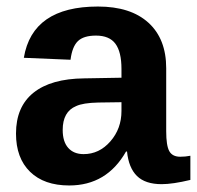

<svg xmlns="http://www.w3.org/2000/svg" viewBox="-20 -558 603 588"><path d="M192 10Q115 10 72 -32Q29 -74 29 -149Q29 -231 82.5 -274Q136 -317 238 -318L352 -320V-347Q352 -399 333.5 -424Q315 -449 274 -449Q236 -449 218.5 -432Q201 -415 196 -375L53 -381Q79 -538 280 -538Q380 -538 434.5 -488.5Q489 -439 489 -349V-156Q489 -112 498.5 -95Q508 -78 532 -78Q548 -78 563 -81V-7Q509 6 475 6Q425 6 399.5 -19Q374 -44 369 -94H366Q307 10 192 10ZM352 -218V-245L281 -244Q234 -243 213 -233Q172 -216 172 -160Q172 -124 189 -105Q206 -86 236 -86Q284 -86 318 -125Q352 -164 352 -218Z"/></svg>

Font: Libra Sans
Style: Bold
Weight: 700
Foundry: Context Ltd
Version: Version 1.000